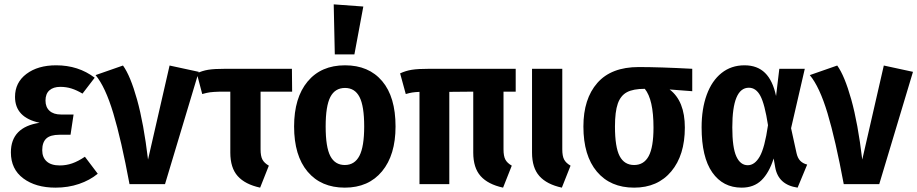

<svg xmlns="http://www.w3.org/2000/svg" viewBox="-20 -846 4214 882"><path d="M415 -489 359 -416Q332 -432 308 -439.5Q284 -447 257 -447Q225 -447 207 -431Q189 -415 189 -384Q189 -354 207.5 -337Q226 -320 260 -320H318L304 -227H254Q211 -227 192.5 -209.5Q174 -192 174 -156Q174 -123 194.5 -104.5Q215 -86 255 -86Q284 -86 311.5 -95.5Q339 -105 370 -126L429 -48Q393 -18 343 -1Q293 16 235 16Q144 16 87 -26.5Q30 -69 30 -146Q30 -262 162 -282Q49 -306 49 -401Q49 -467 101.5 -506.5Q154 -546 238 -546Q340 -546 415 -489Z M660 -113 759 -545 893 -516 738 0H575Q537 -204 500.5 -325.5Q464 -447 419 -501L545 -545Q579 -498 609.5 -389Q640 -280 660 -113Z M1215 -85 1175 16Q1106 1 1072 -37Q1038 -75 1038 -145V-425H991Q959 -424 944.5 -422Q930 -420 909 -414L884 -509Q909 -521 936.5 -525.5Q964 -530 1016 -530H1321L1322 -425H1177V-160Q1177 -129 1185.5 -113Q1194 -97 1215 -85Z M1797 -265Q1797 -134 1735 -59Q1673 16 1564 16Q1455 16 1393 -57.5Q1331 -131 1331 -265Q1331 -397 1393 -471.5Q1455 -546 1565 -546Q1674 -546 1735.5 -473.5Q1797 -401 1797 -265ZM1476 -265Q1476 -170 1497.5 -129Q1519 -88 1564 -88Q1609 -88 1631 -130Q1653 -172 1653 -265Q1653 -359 1631.5 -400.5Q1610 -442 1565 -442Q1519 -442 1497.5 -400.5Q1476 -359 1476 -265ZM1649 -816 1608 -596H1518L1513 -826Z M2293 -425V-160Q2293 -129 2301.5 -113Q2310 -97 2331 -85L2291 16Q2222 1 2188 -37Q2154 -75 2154 -145V-425L2044 -424V0H1907V-424Q1886 -423 1873.5 -421Q1861 -419 1844 -414L1818 -509Q1844 -521 1872 -525.5Q1900 -530 1953 -530H2349V-425Z M2563 -160Q2563 -129 2571.5 -113Q2580 -97 2601 -85L2561 16Q2492 1 2458 -37Q2424 -75 2424 -145V-530H2563Z M3160 -427 3056 -435Q3126 -382 3126 -260Q3126 -133 3063.5 -58.5Q3001 16 2893 16Q2784 16 2722 -57.5Q2660 -131 2660 -265Q2660 -392 2724 -465Q2788 -538 2914 -538Q3010 -538 3160 -530ZM2982 -260Q2982 -389 2942 -438Q2889 -438 2860 -422.5Q2831 -407 2818 -370Q2805 -333 2805 -265Q2805 -170 2826.5 -129Q2848 -88 2893 -88Q2938 -88 2960 -129Q2982 -170 2982 -260Z M3545 -405 3560 -530H3677L3614 -257L3639 -143Q3644 -120 3656 -107.5Q3668 -95 3688 -90L3644 16Q3555 3 3541 -78L3534 -118Q3513 -52 3478 -18Q3443 16 3387 16Q3301 16 3252 -54Q3203 -124 3203 -261Q3203 -346 3226.5 -410.5Q3250 -475 3294.5 -510.5Q3339 -546 3400 -546Q3459 -546 3494.5 -511Q3530 -476 3545 -405ZM3344 -261Q3344 -168 3362.5 -127.5Q3381 -87 3415 -87Q3447 -87 3470 -127Q3493 -167 3508 -271Q3493 -368 3473 -405.5Q3453 -443 3420 -443Q3344 -443 3344 -261Z M3941 -113 4040 -545 4174 -516 4019 0H3856Q3818 -204 3781.5 -325.5Q3745 -447 3700 -501L3826 -545Q3860 -498 3890.5 -389Q3921 -280 3941 -113Z"/></svg>

Font: Fira Sans Condensed SemiBold
Style: Regular
Weight: 600
Width: 3
Designer: bBox Type GmbH & Carrois Corporate GbR & Edenspiekermann AG
Foundry: bBox Type GmbH & Carrois Corporate GbR & Edenspiekermann AG
Version: Version 4.301